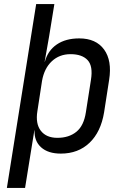

<svg xmlns="http://www.w3.org/2000/svg" viewBox="-20 -750 640 950"><path d="M14 180 52 -59 159 -730H249L223 -570L201 -445H202Q217 -500 261 -530Q305 -560 372 -560Q455 -560 495 -505Q535 -450 520 -355L495 -194Q479 -97 423 -43.5Q367 10 281 10Q218 10 183.5 -21Q149 -52 151 -105H150L133 0L104 180ZM264 -68Q321 -68 358 -98Q395 -128 405 -195L430 -355Q441 -423 413.5 -452.5Q386 -482 329 -482Q274 -482 236.5 -447Q199 -412 188 -350L165 -200Q155 -138 182 -103Q209 -68 264 -68Z"/></svg>

Font: JetBrains Mono NL
Style: Italic
Weight: 400
Italic angle: -9°
Monospace: yes
Designer: Philipp Nurullin, Konstantin Bulenkov
Foundry: JetBrains
Version: Version 2.305; ttfautohint (v1.8.4.7-5d5b)